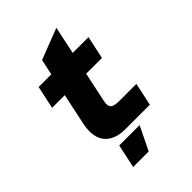

<svg xmlns="http://www.w3.org/2000/svg" viewBox="-265 -861 1179 1179"><g transform="rotate(-45 325.0 -271.0)"><path d="M143 -148Q143 -177 150 -208L193 -411H83L115 -560H225L247 -662L449 -740L411 -560H548L516 -411H379L338 -217Q335 -202 335 -192Q335 -167 352 -158Q369 -149 407 -149H553L521 0H309Q231 0 187 -37.5Q143 -75 143 -148ZM211 44H388L313 198H178Z"/></g></svg>

Font: Azeret Mono ExtraBold
Style: Italic
Weight: 800
Italic angle: -12°
Designer: Martin Vácha
Foundry: Displaay
Version: Version 1.000; Glyphs 3.0.3, build 3074